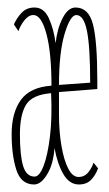

<svg xmlns="http://www.w3.org/2000/svg" viewBox="-20 -480 290 511"><path d="M71 11Q36 11 23.5 -28Q11 -67 11 -123Q11 -180 35.5 -214Q60 -248 117 -252Q117 -340 103.5 -390Q90 -440 69 -440Q56 -440 45 -426Q34 -412 29 -397L17 -415Q25 -433 38 -446.5Q51 -460 72 -460Q97 -460 110 -431.5Q123 -403 128 -365Q132 -403 146.5 -431.5Q161 -460 181 -460Q216 -460 227.5 -415Q239 -370 239 -264V-243L137 -235V-175Q137 -130 143.5 -92Q150 -54 161.5 -31.5Q173 -9 189 -9Q205 -9 215 -21.5Q225 -34 229 -47L241 -32Q234 -13 222 -1Q210 11 190 11Q165 11 149 -16Q133 -43 125 -86Q122 -43 105.5 -16Q89 11 71 11ZM137 -254 220 -260Q220 -355 211.5 -397.5Q203 -440 183 -440Q167 -440 152 -390Q137 -340 137 -254ZM72 -10Q85 -10 96 -38.5Q107 -67 113 -117Q119 -167 116 -232Q66 -228 49.5 -201.5Q33 -175 33 -122Q33 -67 41.5 -38.5Q50 -10 72 -10Z"/></svg>

Font: Inconsolata UltraCondensed ExtraLight
Style: Regular
Weight: 200
Width: 1
Monospace: yes
Designer: Raph Levien, Cyreal, Brenton Simpson
Foundry: Raph Levien, Cyreal, Google
Version: Version 3.100; ttfautohint (v1.8.4.7-5d5b)